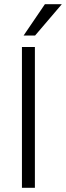

<svg xmlns="http://www.w3.org/2000/svg" viewBox="-20 -899 316 919"><path d="M148 -729H93L195 -879H276ZM147 0H85V-674H147Z"/></svg>

Font: Hind Mysuru Light
Style: Regular
Weight: 300
Designer: Manushi Parikh, Hitesh Malaviya
Foundry: Indian Type Foundry
Version: Version 0.703;PS 1.0;hotconv 1.0.86;makeotf.lib2.5.63406